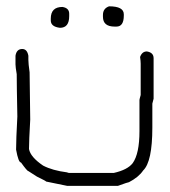

<svg xmlns="http://www.w3.org/2000/svg" viewBox="-20 -609 540 611"><path d="M50.8 -453.1Q66.4 -453.1 70.3 -431.6V-418Q70.3 -406.7 74.2 -378.9Q74.2 -349.6 76.2 -228.5Q72.3 -160.6 72.3 -134.8Q76.7 -109.4 117.2 -82Q147 -66.4 193.4 -60.5Q196.8 -58.6 201.2 -58.6H341.8Q385.7 -68.4 402.3 -89.8Q423.8 -120.1 423.8 -191.4V-291Q423.8 -293 427.7 -306.6V-406.2Q427.7 -414.6 425.8 -427.7Q432.1 -445.3 447.3 -445.3Q468.8 -441.9 468.8 -423.8V-294.9Q468.8 -293 464.8 -279.3V-203.1Q464.8 -94.2 435.5 -66.4Q421.4 -45.4 390.6 -29.3Q387.7 -29.3 355.5 -17.6H193.4L127 -31.2Q126 -33.2 97.7 -46.9L70.3 -64.5Q66.4 -64.5 46.9 -91.8Q38.6 -91.8 31.2 -132.8Q31.2 -164.1 35.2 -238.3Q33.2 -340.3 33.2 -373Q29.3 -395.5 29.3 -404.3V-431.6Q32.7 -453.1 50.8 -453.1ZM327.1 -588.9Q374 -588.9 374 -563.5V-559.6Q374 -524.4 350.6 -524.4H344.7Q307.6 -524.4 307.6 -555.7V-561.5Q307.6 -582 327.1 -588.9ZM178.7 -586.9Q200.2 -583.5 200.2 -565.4V-557.6Q200.2 -520.5 170.9 -520.5Q141.6 -523.9 141.6 -543.9V-549.8Q141.6 -586.9 178.7 -586.9Z"/></svg>

Font: CEF Fonts CJK Mono
Style: Regular
Weight: 400
Designer: PartyBoss (派对大魔王)
Version: Release 2.25